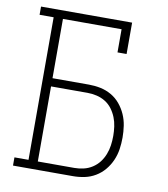

<svg xmlns="http://www.w3.org/2000/svg" viewBox="-82 -805 765 874"><g transform="rotate(10 300.0 -367.5)"><path d="M37 0V-38H102V-697H37V-735H458V-590H416V-697H145V-423H314Q341 -423 367.5 -417.5Q394 -412 417.5 -398.5Q441 -385 458.5 -364Q476 -343 487 -318Q498 -293 502 -266Q506 -239 506 -212Q506 -185 502 -158Q498 -131 487 -106Q476 -81 458.5 -60Q441 -39 417.5 -25Q394 -11 367.5 -5.5Q341 0 314 0ZM145 -38H314Q335 -38 356.5 -43Q378 -48 396.5 -60Q415 -72 428 -89Q441 -106 449 -126.5Q457 -147 460 -168.5Q463 -190 463 -212Q463 -233 460 -255Q457 -277 449 -297Q441 -317 428 -334.5Q415 -352 396.5 -363.5Q378 -375 356.5 -380Q335 -385 314 -385H145Z"/></g></svg>

Font: Iosevka Slab XLtEx
Style: Regular
Weight: 200
Width: 7
Monospace: yes
Designer: Belleve Invis
Foundry: Belleve Invis
Version: Version 11.1.0; ttfautohint (v1.8.3)